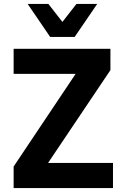

<svg xmlns="http://www.w3.org/2000/svg" viewBox="-20 -952 620 972"><path d="M49 0V-109L395 -626L401 -578H49V-705H539V-597L191 -79L186 -127H552V0ZM234 -765 120 -932H225L296 -841L367 -932H472L358 -765Z"/></svg>

Font: Nunito Sans 10pt SemiCondensed ExtraBold
Style: Regular
Weight: 800
Width: 4
Designer: Vernon Adams
Foundry: Vernon Adams
Version: Version 3.101;gftools[0.9.27]